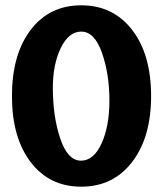

<svg xmlns="http://www.w3.org/2000/svg" viewBox="-20 -693 614 723"><path d="M25 -331Q25 -488 95.5 -580.5Q166 -673 286 -673Q406 -673 477.5 -580.5Q549 -488 549 -331Q549 -176 477.5 -83Q406 10 286 10Q166 10 95.5 -82.5Q25 -175 25 -331ZM392 -314Q392 -414 364 -494Q336 -574 286 -574Q239 -574 209 -512.5Q179 -451 179 -362Q179 -254 207 -171Q235 -88 285 -88Q333 -88 362.5 -153Q392 -218 392 -314Z"/></svg>

Font: Overlock
Style: Black
Weight: 900
Designer: Dario Muhafara
Foundry: Dario Manuel Muhafara
Version: Version 1.001